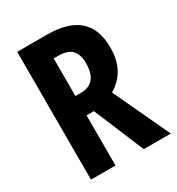

<svg xmlns="http://www.w3.org/2000/svg" viewBox="-172 -821 855 929"><g transform="rotate(-30 256.0 -357.0)"><path d="M230 -714H64V0H201V-280H242L359 0H510L363 -314C433 -356 465 -419 465 -507C465 -645 388 -714 230 -714ZM229 -598C294 -598 325 -567 325 -500C325 -425 293 -388 232 -388H201V-598Z"/></g></svg>

Font: Noto Sans Arabic UI XCn
Style: Bold
Weight: 700
Width: 2
Designer: Monotype Design Team, Nadine Chahine and Nizar Qandah
Foundry: Monotype Imaging Inc.
Version: Version 2.010